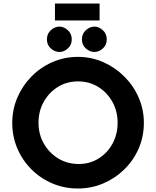

<svg xmlns="http://www.w3.org/2000/svg" viewBox="-20 -1069 892 1097"><path d="M50 -367Q50 -443 79 -511Q108 -579 159.5 -631.5Q211 -684 279 -714Q347 -744 425 -744Q502 -744 570 -714Q638 -684 690.5 -631.5Q743 -579 772.5 -511Q802 -443 802 -367Q802 -289 772.5 -221Q743 -153 690.5 -101.5Q638 -50 570 -21Q502 8 425 8Q347 8 279 -21Q211 -50 159.5 -101.5Q108 -153 79 -221Q50 -289 50 -367ZM200 -367Q200 -302 230.5 -248.5Q261 -195 313 -163.5Q365 -132 430 -132Q493 -132 543.5 -163.5Q594 -195 623 -248.5Q652 -302 652 -367Q652 -434 622 -487.5Q592 -541 541 -572.5Q490 -604 426 -604Q362 -604 311 -572.5Q260 -541 230 -487.5Q200 -434 200 -367ZM248 -844Q248 -876 270.5 -896.5Q293 -917 320 -917Q345 -917 367.5 -896.5Q390 -876 390 -844Q390 -812 367.5 -792Q345 -772 320 -772Q293 -772 270.5 -792Q248 -812 248 -844ZM448 -844Q448 -876 470.5 -896.5Q493 -917 520 -917Q545 -917 567.5 -896.5Q590 -876 590 -844Q590 -812 567.5 -792Q545 -772 520 -772Q493 -772 470.5 -792Q448 -812 448 -844ZM294 -1049H549V-952H294Z"/></svg>

Font: Reem Kufi
Style: Bold
Weight: 700
Designer: Khaled Hosny
Version: Version 1.001